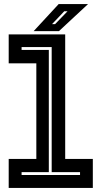

<svg xmlns="http://www.w3.org/2000/svg" viewBox="-20 -918 496 938"><path d="M22.5 0V-141.5H157.5V-608.5H22.5V-750H298.5V-141.5H433.5V0ZM85.5 -63H371V-77H232.5V-688H85.5V-674H218.5V-77H85.5ZM144.5 -766 266.5 -898H410L268 -766ZM234 -800H249L310 -863H294Z"/></svg>

Font: Tourney
Style: Bold
Weight: 700
Designer: Tyler Finck
Foundry: Etcetera Type Co
Version: Version 1.015